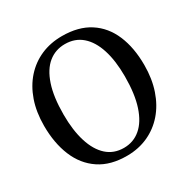

<svg xmlns="http://www.w3.org/2000/svg" viewBox="-170 -907 1057 1074"><g transform="rotate(-30 358.5 -370.5)"><path d="M352.5 11Q244.5 12 172.8 -36Q101 -84 65.8 -169.5Q30.5 -255 30.5 -366Q30.5 -455 55.2 -526Q80 -597 125.2 -647.5Q170.5 -698 232 -724.8Q293.5 -751.5 367.5 -751.5Q474 -751.5 545 -705.5Q616 -659.5 651.2 -576.2Q686.5 -493 686.5 -381Q686.5 -292.5 662 -220.5Q637.5 -148.5 592.8 -97Q548 -45.5 486.8 -17.5Q425.5 10.5 352.5 11ZM357 -36Q418.5 -36 464.2 -74.8Q510 -113.5 535.2 -190Q560.5 -266.5 560.5 -380.5Q560.5 -481.5 537.2 -554Q514 -626.5 469.2 -665.5Q424.5 -704.5 359.5 -704.5Q298 -704.5 252.5 -667.5Q207 -630.5 181.8 -555.2Q156.5 -480 156.5 -366Q156.5 -264.5 179.8 -190.2Q203 -116 247.5 -76Q292 -36 357 -36Z"/></g></svg>

Font: Merriweather 48pt Medium
Style: Regular
Weight: 500
Version: Version 2.100